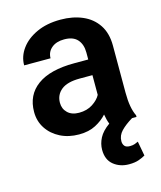

<svg xmlns="http://www.w3.org/2000/svg" viewBox="-112 -619 761 909"><g transform="rotate(-15 268.5 -165.0)"><path d="M488.3 186Q476.1 193.4 456.8 200.4Q437.5 207.5 408.2 207.5Q363.8 207.5 332.8 182.4Q301.8 157.2 301.8 108.4Q301.8 79.1 316.4 50.8Q331.1 22.5 366.7 -2.9Q358.9 -21.5 354 -50.8Q332 -25.9 298.1 -8.1Q264.2 9.8 216.3 9.8Q165 9.8 124.5 -10.7Q84 -31.2 60.5 -66.9Q37.1 -102.5 37.1 -147.9Q37.1 -231 99.4 -276.4Q161.6 -321.8 280.3 -321.8H349.1V-356Q349.1 -396 328.1 -419.7Q307.1 -443.4 263.2 -443.4Q224.1 -443.4 201.2 -423.8Q178.2 -404.3 178.2 -373.5H48.8Q48.8 -417.5 76.2 -454.8Q103.5 -492.2 153.3 -515.1Q203.1 -538.1 270.5 -538.1Q330.6 -538.1 377.7 -517.8Q424.8 -497.6 451.9 -456.8Q479 -416 479 -355V-124.5Q479 -48.8 499.5 -8.3V0H477.5Q441.9 21.5 421.1 43.2Q400.4 64.9 400.4 92.8Q400.4 106.9 408 116.2Q415.5 125.5 434.1 125.5Q448.2 125.5 458.3 121.8Q468.3 118.2 475.1 114.7ZM242.7 -89.4Q281.7 -89.4 309.6 -107.7Q337.4 -126 349.1 -148.4V-245.1H286.6Q225.6 -245.1 196 -221.2Q166.5 -197.3 166.5 -158.2Q166.5 -128.4 186.8 -108.9Q207 -89.4 242.7 -89.4Z"/></g></svg>

Font: Vazirmatn UI SemiBold
Style: Regular
Weight: 600
Designer: Saber Rastikerdar
Foundry: Saber Rastikerdar
Version: Version 33.003